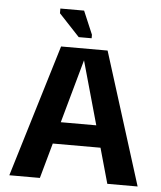

<svg xmlns="http://www.w3.org/2000/svg" viewBox="-52 -768 682 814"><g transform="rotate(5 289.0 -361.5)"><path d="M18 0 189 -563H387L564 0H435L291 -513L148 0ZM147 -150 144 -243H434L433 -150ZM260 -609 172 -703V-723H273L315 -624V-609Z"/></g></svg>

Font: Darker Grotesque ExtraBold
Style: Regular
Weight: 800
Designer: Gabriel Lam
Foundry: TypeRant
Version: Version 1.000;gftools[0.9.28]